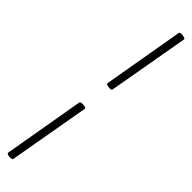

<svg xmlns="http://www.w3.org/2000/svg" viewBox="-321 -701 828 828"><g transform="rotate(45 93.5 -287.0)"><path d="M123.8 -357Q123.8 -352 114.8 -351.5Q105.9 -351 97.4 -353.5Q89 -356 89 -360L153.2 -731Q154.2 -736 163.1 -736.5Q172.1 -737 181.1 -734.5Q190 -732 189 -727ZM32.8 158Q32 162 23 163Q13.9 164 6 161.5Q-2 159 -2 154L62 -216Q63 -221 72 -221.5Q81 -222 90 -220Q99 -218 98 -213Z"/></g></svg>

Font: Cormorant Infant Light
Style: Italic
Weight: 300
Italic angle: -10°
Designer: Christian Thalmann (Catharsis Fonts)
Foundry: Catharsis Fonts
Version: Version 4.001